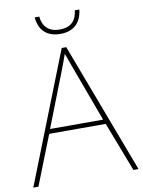

<svg xmlns="http://www.w3.org/2000/svg" viewBox="-97 -970 772 1037"><g transform="rotate(-10 288.5 -452.0)"><path d="M412 -904H387C381 -851 354 -816 289 -816C228 -816 197 -851 192 -904H167C173 -831 217 -792 289 -792C361 -792 403 -831 412 -904ZM549 0H577L307 -716H282L0 0H28L135 -271H445ZM325 -594 435 -296H144L260 -593C270 -620 283 -652 293 -682C306 -645 317 -617 325 -594Z"/></g></svg>

Font: Noto Sans Gujarati UI Thin
Style: Regular
Weight: 100
Designer: Jelle Bosma - Monotype Design Team, Universal Thirst
Foundry: Monotype Imaging Inc.
Version: Version 2.106